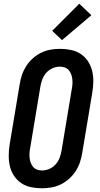

<svg xmlns="http://www.w3.org/2000/svg" viewBox="-20 -1006 540 1034"><path d="M206 8Q176 8 147 2Q118 -4 95 -19.5Q72 -35 56 -58.5Q40 -82 33.5 -110Q27 -138 27 -167.5Q27 -197 32 -228L86 -552Q90 -578 98.5 -603Q107 -628 121.5 -650.5Q136 -673 156.5 -691.5Q177 -710 201.5 -722Q226 -734 252 -738.5Q278 -743 303 -743Q333 -743 362 -737Q391 -731 414.5 -715.5Q438 -700 453.5 -676.5Q469 -653 476 -625Q483 -597 482.5 -567.5Q482 -538 477 -507L423 -183Q419 -157 410.5 -132Q402 -107 387.5 -84.5Q373 -62 352.5 -43.5Q332 -25 307.5 -13Q283 -1 257 3.5Q231 8 206 8ZM207 -88Q227 -88 247 -97Q267 -106 281 -122.5Q295 -139 302 -158.5Q309 -178 312 -198L366 -523Q369 -537 370 -551.5Q371 -566 369.5 -579.5Q368 -593 363.5 -605.5Q359 -618 350.5 -628Q342 -638 329 -642.5Q316 -647 302 -647Q282 -647 262 -638Q242 -629 228 -612.5Q214 -596 207 -576.5Q200 -557 197 -537L143 -212Q140 -198 139 -183.5Q138 -169 139.5 -155.5Q141 -142 145.5 -129.5Q150 -117 158.5 -107Q167 -97 180 -92.5Q193 -88 207 -88ZM314 -790 261 -840 407 -986 472 -924Z"/></svg>

Font: Iosevka Curly
Style: Bold Italic
Weight: 700
Italic angle: -9°
Monospace: yes
Designer: Belleve Invis
Foundry: Belleve Invis
Version: Version 22.1.2; ttfautohint (v1.8.4)